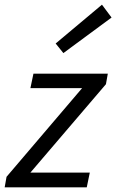

<svg xmlns="http://www.w3.org/2000/svg" viewBox="-30 -801 497 821"><path d="M-10 0H341L354 -63H100L423 -441L431 -486H113L100 -424H321L-2 -45ZM241 -574 447 -726 406 -781 208 -615Z"/></svg>

Font: Source Sans Pro
Style: Italic
Weight: 400
Italic angle: -11°
Designer: Paul D. Hunt
Foundry: Adobe Systems Incorporated
Version: Version 3.006;hotconv 1.0.111;makeotfexe 2.5.65597